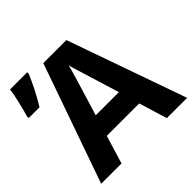

<svg xmlns="http://www.w3.org/2000/svg" viewBox="-214 -918 1090 1090"><g transform="rotate(-45 331.5 -372.5)"><path d="M-27.3 -554.7H59.6C95.2 -612.8 125.5 -672.4 150.9 -732.9V-744.6H12.7C9.3 -717.3 2.9 -685.5 -5.9 -649.9C-14.2 -614.3 -21.5 -587.4 -27.3 -569.8ZM689.9 0 437 -716.8H252L0 0H163.1L214.8 -169.9H475.1L526.9 0ZM252.9 -296.9C303.7 -461.4 334.5 -564.5 345.2 -606C347.7 -594.2 352.1 -578.1 358.4 -558.1C364.3 -538.1 391.1 -450.7 439 -296.9Z"/></g></svg>

Font: Noto Reveo Sans
Style: Bold
Weight: 700
Designer: Monotype Design team
Foundry: Monotype Imaging Inc.
Version: Version 1.04